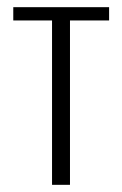

<svg xmlns="http://www.w3.org/2000/svg" viewBox="-20 -515 341 535"><path d="M125 0V-458H17V-495H284V-458H175V0Z"/></svg>

Font: Alumni Sans Light
Style: Regular
Weight: 300
Version: Version 1.018